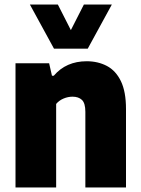

<svg xmlns="http://www.w3.org/2000/svg" viewBox="-20 -828 622 848"><path d="M48.5 0V-548.5H197L209.5 -493.5H217.5Q272 -557.5 363 -557.5Q412.5 -557.5 452 -536.8Q491.5 -516 514 -469.5Q536.5 -423 536.5 -346.5V0H357V-334Q357 -372.5 341.8 -386.8Q326.5 -401 300.5 -401Q280.5 -401 260.8 -392.8Q241 -384.5 228 -369V0ZM218.5 -613 112 -808H235.5L293 -695L350.5 -808H474L367.5 -613Z"/></svg>

Font: Encode Sans SmCnd XBd
Style: Regular
Weight: 800
Width: 4
Designer: Multiple Designers
Foundry: Impallari Type
Version: Version 3.002; ttfautohint (v1.8.3) -l 8 -r 50 -G 200 -x 14 